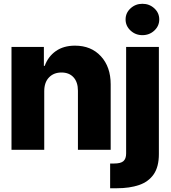

<svg xmlns="http://www.w3.org/2000/svg" viewBox="-20 -795 905 1019"><path d="M214.8 -311V0H41V-545.9H212.9V-445.3H217.3Q235.4 -495.1 276.4 -523.9Q317.4 -552.7 377.9 -552.7Q463.9 -552.7 515.6 -496.3Q567.4 -439.9 567.4 -347.7V0H393.6V-313.5Q393.6 -358.9 370.4 -384.5Q347.2 -410.2 306.2 -410.2Q265.1 -410.2 240 -384Q214.8 -357.9 214.8 -311ZM649.4 -545.9H823.2V22.9Q823.2 90.3 795.7 130.1Q768.1 169.9 718 187Q668 204.1 599.6 204.1H564.5V72.8H585.4Q621.6 72.8 635.5 59.8Q649.4 46.9 649.4 19.5ZM735.8 -608.4Q699.2 -608.4 672.9 -632.8Q646.5 -657.2 646.5 -691.9Q646.5 -726.6 672.9 -750.7Q699.2 -774.9 735.8 -774.9Q772.9 -774.9 799.1 -750.7Q825.2 -726.6 825.2 -691.9Q825.2 -657.2 799.1 -632.8Q772.9 -608.4 735.8 -608.4Z"/></svg>

Font: Inter Tight ExtraBold
Style: Regular
Weight: 800
Designer: Rasmus Andersson
Foundry: rsms
Version: Version 3.004; ttfautohint (v1.8.4.7-5d5b)